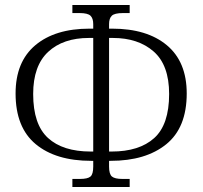

<svg xmlns="http://www.w3.org/2000/svg" viewBox="-20 -739 806 764"><path d="M268 5V-27H298Q329 -27 340 -36.5Q351 -46 351 -76V-99H343Q202 -99 122 -165.5Q42 -232 42 -367Q42 -493 120.5 -559Q199 -625 336 -625H351V-643Q351 -666 340 -676.5Q329 -687 297 -687H268V-719H496V-687H469Q436 -687 425 -676.5Q414 -666 414 -643V-625H426Q565 -625 644 -559Q723 -493 723 -367Q723 -231 641.5 -165Q560 -99 420 -99H414V-76Q414 -46 425.5 -36.5Q437 -27 467 -27H496V5ZM351 -136V-588H334Q231 -588 171.5 -532.5Q112 -477 112 -365Q112 -244 171 -190Q230 -136 341 -136ZM414 -136H424Q534 -136 593.5 -189.5Q653 -243 653 -365Q653 -480 591.5 -534Q530 -588 429 -588H414Z"/></svg>

Font: Noto Serif SemiCondensed Light
Style: Regular
Weight: 300
Width: 4
Designer: Monotype Design Team
Foundry: Monotype Imaging Inc.
Version: Version 2.013